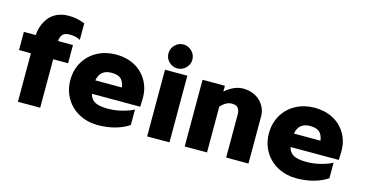

<svg xmlns="http://www.w3.org/2000/svg" viewBox="-81 -1148 2906 1529"><g transform="rotate(15 1372.0 -383.5)"><path d="M376 -624Q354.5 -624 339.1 -616.9Q323.7 -609.9 316.2 -597.9Q308.6 -585.9 305.4 -574.5Q302.2 -563 301.8 -549.8H424.8V-399.9H301.8V0H118.2V-399.9H20V-549.8H118.2Q120.1 -589.8 133.5 -627Q147 -664.1 171.6 -695.8Q196.3 -727.5 237.1 -746.8Q277.8 -766.1 329.1 -766.1Q367.2 -766.1 395 -761.2Q422.9 -756.3 466.8 -740.2V-603Q432.6 -624 376 -624Z M779.3 -565.9Q863.3 -565.9 930.7 -530.3Q998 -494.6 1036.1 -428Q1074.2 -361.3 1071.3 -275.9L1069.3 -213.9H671.4Q681.6 -170.4 716.6 -151.1Q751.5 -131.8 824.7 -131.8Q890.1 -131.8 954.8 -150.9Q1019.5 -169.9 1034.7 -183.1V-54.2Q989.7 -22.5 923.3 -3.7Q856.9 15.1 779.3 15.1Q695.3 15.1 626.5 -21Q557.6 -57.1 517.1 -124Q476.6 -190.9 476.6 -275.9Q476.6 -361.3 517.1 -428Q557.6 -494.6 626.2 -530.3Q694.8 -565.9 779.3 -565.9ZM779.3 -416Q734.4 -416 706.5 -394.5Q678.7 -373 669.4 -324.2H888.7Q881.8 -371.6 857.4 -393.8Q833 -416 779.3 -416Z M1373.5 -683.1Q1373.5 -643.1 1344 -614Q1314.5 -585 1274.4 -585Q1234.4 -585 1205.3 -614Q1176.3 -643.1 1176.3 -683.1Q1176.3 -723.6 1205.3 -752.9Q1234.4 -782.2 1274.4 -782.2Q1314.5 -782.2 1344 -752.9Q1373.5 -723.6 1373.5 -683.1ZM1367.7 0H1183.6V-549.8H1367.7Z M1825.2 -565.9Q1869.6 -565.9 1907 -550.8Q1944.3 -535.6 1968.5 -510.7Q1992.7 -485.8 2005.9 -454.3Q2019 -422.9 2019 -389.2V0H1835V-356Q1835 -387.7 1820.8 -407.2Q1806.6 -426.8 1767.1 -426.8Q1723.6 -426.8 1677.2 -378.9V0H1493.2V-549.8H1677.2V-502Q1751.5 -565.9 1825.2 -565.9Z M2416.5 -565.9Q2500.5 -565.9 2567.9 -530.3Q2635.3 -494.6 2673.3 -428Q2711.4 -361.3 2708.5 -275.9L2706.5 -213.9H2308.6Q2318.8 -170.4 2353.8 -151.1Q2388.7 -131.8 2461.9 -131.8Q2527.3 -131.8 2592 -150.9Q2656.7 -169.9 2671.9 -183.1V-54.2Q2627 -22.5 2560.5 -3.7Q2494.1 15.1 2416.5 15.1Q2332.5 15.1 2263.7 -21Q2194.8 -57.1 2154.3 -124Q2113.8 -190.9 2113.8 -275.9Q2113.8 -361.3 2154.3 -428Q2194.8 -494.6 2263.4 -530.3Q2332 -565.9 2416.5 -565.9ZM2416.5 -416Q2371.6 -416 2343.8 -394.5Q2315.9 -373 2306.6 -324.2H2525.9Q2519 -371.6 2494.6 -393.8Q2470.2 -416 2416.5 -416Z"/></g></svg>

Font: Stilu Bold
Style: Regular
Weight: 700
Designer: Genilson Lima Santos
Foundry: Genilson Lima Santos
Version: Version 1.200;PS 001.200;hotconv 1.0.88;makeotf.lib2.5.64775